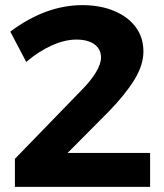

<svg xmlns="http://www.w3.org/2000/svg" viewBox="-20 -727 637 747"><path d="M564 -132V0H38V-109L297 -376Q332 -411 352.5 -444.5Q373 -478 373 -503Q373 -536 347.5 -554.5Q322 -573 277 -573Q232 -573 181 -550Q130 -527 82 -486L20 -604Q158 -707 300 -707Q370 -707 424 -684.5Q478 -662 508 -621.5Q538 -581 538 -527Q538 -474 503 -417Q468 -360 404 -294L243 -132Z"/></svg>

Font: Gontserrat SemiBold
Style: Regular
Weight: 600
Designer: Julieta Ulanovsky
Foundry: Julieta Ulanovsky
Version: Version 6.001